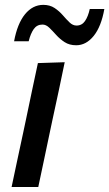

<svg xmlns="http://www.w3.org/2000/svg" viewBox="-20 -750 438 770"><path d="M26.5 0Q38 -54.5 48.8 -105.2Q59.5 -156 73 -218L83.5 -267.5Q98 -337.5 109.2 -390.2Q120.5 -443 132 -497L239.5 -500.5Q228 -444.5 216.8 -391.8Q205.5 -339 190 -267.5L179.5 -218Q166.5 -156 155.8 -105.2Q145 -54.5 133.5 0ZM285.5 -568.5Q258.5 -568.5 239.2 -581Q220 -593.5 205.2 -610Q190.5 -626.5 177.5 -639Q164.5 -651.5 150.5 -651.5Q128 -651.5 115.2 -633.2Q102.5 -615 95 -584.5H36.5Q49.5 -655 80.2 -692.8Q111 -730.5 153.5 -730.5Q180 -730.5 198.8 -718Q217.5 -705.5 231.8 -689Q246 -672.5 259 -660Q272 -647.5 287 -647.5Q308.5 -647.5 321 -665.8Q333.5 -684 340 -714H398.5Q386 -643.5 355.8 -606Q325.5 -568.5 285.5 -568.5Z"/></svg>

Font: Commissioner Medium
Style: Italic
Weight: 500
Italic angle: -12°
Designer: Kostas Bartsokas
Foundry: Kostas Bartsokas
Version: Version 1.000; ttfautohint (v1.8.3)